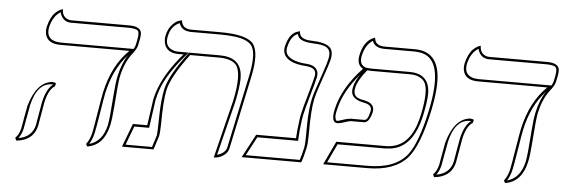

<svg xmlns="http://www.w3.org/2000/svg" viewBox="-42 -682 2403 816"><g transform="rotate(5 1159.5 -273.5)"><path d="M462.9 -295.9Q457.5 -270 449.7 -160.2Q446.3 -113.8 439.9 -85Q420.4 1 350.6 12.2L344.7 2Q360.8 -19.5 367.2 -48.8Q371.6 -69.8 382.3 -136Q393.1 -202.1 397.5 -223.1Q423.3 -340.8 493.7 -408.2H198.7Q142.6 -408.2 134.3 -450.2Q131.8 -463.9 134.8 -479Q139.2 -499.5 147.2 -515.6Q155.3 -531.7 163.6 -539.8Q171.9 -547.9 179.4 -552.7Q187 -557.6 191.9 -558.6L196.8 -560.1Q196.8 -528.3 222.7 -518.6Q230 -516.1 236.8 -516.1H482.9Q534.2 -516.1 536.1 -485.4Q536.6 -474.1 533.2 -458L528.3 -434.1Q525.4 -419.4 503.9 -392.6Q475.6 -354.5 462.9 -295.9ZM152.8 -159.2Q150.9 -149.9 144 -108.4Q137.2 -67.9 135.3 -58.1Q123.5 -3.4 67.9 10.3Q57.6 12.7 47.4 13.2L42.5 2Q58.1 -13.2 64.9 -41Q66.9 -49.8 73.2 -88.4Q80.1 -127.9 82.5 -138.2Q112.3 -241.7 178.7 -248Q189 -247.6 194.8 -244.1L191.9 -231Q165 -214.8 152.8 -159.2ZM510.7 -418Q516.1 -427.2 518.6 -436L523.4 -460Q530.3 -492.7 518.1 -500Q512.7 -502.4 505.9 -503.9Q495.6 -505.9 482.9 -505.9H236.8Q202.6 -505.9 190.4 -539.6Q189.5 -543.5 188.5 -546.4Q155.8 -527.3 144.5 -477.1Q136.2 -429.7 180.2 -419.9Q189.5 -418.5 198.7 -418ZM489.7 -389.6Q429.7 -324.7 407.2 -220.7Q402.8 -200.2 392.6 -135.3Q381.8 -68.4 377 -46.9Q370.6 -19.5 357.9 0.5Q414.1 -14.6 430.2 -86.9Q435.5 -111.3 443.4 -220.7Q446.8 -268.6 453.1 -297.9Q465.8 -355 489.7 -389.6ZM143.1 -161.1Q155.8 -216.8 183.6 -237.8Q180.7 -238.3 178.7 -237.8Q115.2 -237.8 92.8 -139.6Q92.3 -137.2 92.3 -135.7Q90.3 -126.5 83.5 -87.9Q76.7 -48.8 74.7 -39.1Q69.3 -15.6 56.2 2Q113.8 -7.8 125.5 -60.1Q127.4 -68.8 133.8 -108.9Q141.1 -150.9 143.1 -161.1Z M890.1 12.2 951.2 -233.9Q977.1 -355.5 948.7 -389.6Q928.2 -412.6 877.4 -413.1H752.4Q678.2 -314.5 665 -255.9Q655.3 -210.9 654.8 -108.9Q654.3 -74.2 650.9 -58.1L632.3 0H497.6L535.6 -100.1H596.7Q599.1 -117.2 606 -164.1Q611.8 -206.5 612.8 -211.9Q631.8 -300.8 708 -394Q715.3 -402.8 724.1 -413.1H702.1Q652.3 -413.1 641.6 -453.1Q637.7 -469.2 641.1 -486.8Q647 -514.6 662.8 -532.2Q678.7 -549.8 691.9 -553.7L705.1 -557.1Q708.5 -522 746.1 -521H872.1Q983.9 -521 1013.2 -484.9Q1041.5 -447.8 1019.5 -344.2L953.6 -33.2Q949.7 -14.6 933.8 -3.2Q918 8.3 903.8 10.3ZM903.3 -0.5Q937.5 -10.7 943.8 -35.2L1009.8 -346.2Q1031.7 -449.2 1004.4 -480Q988.3 -497.1 954.6 -504.4Q923.3 -510.7 872.1 -511.2H746.1Q706.1 -512.7 696.8 -544.4Q661.1 -530.3 651.4 -486.8Q650.9 -485.4 650.9 -484.9Q641.1 -439.9 678.7 -426.8Q683.1 -425.3 687 -424.3Q694.8 -422.9 702.1 -422.9H745.6L731.4 -406.7Q658.7 -321.3 635.3 -255.4Q627.4 -232.9 622.6 -210Q621.6 -205.6 616.2 -165Q609.9 -116.2 606.9 -98.6L605.5 -89.8H542.5L512.2 -9.8H625L641.1 -60.5Q643.1 -69.8 644.5 -153.3Q646 -213.4 655.3 -258.3Q668.9 -319.8 744.1 -418.9L747.1 -422.9H877.4Q965.3 -422.9 973.6 -349.6Q974.6 -340.3 974.6 -331.1Q974.1 -293.9 960.9 -231.9Z M1293.9 -272Q1283.7 -223.6 1284.2 -124Q1284.2 -84 1279.8 -63Q1270 -18.1 1262.2 0H1008.3L1061.5 -100.1H1231.4Q1232.9 -133.3 1239.7 -181.2Q1240.2 -189 1243.7 -204.1Q1249 -230.5 1266.1 -288.6Q1282.2 -345.2 1287.6 -369.1Q1294.9 -403.8 1252.9 -408.7Q1250.5 -409.2 1249 -409.2Q1165 -414.1 1150.9 -457Q1147.5 -469.2 1149.9 -481.9Q1163.1 -543.9 1203.1 -553.2Q1203.1 -553.2 1209 -554.2Q1208 -524.4 1248.5 -519.5Q1257.3 -518.6 1271.5 -518.1Q1339.4 -515.1 1349.1 -483.4Q1353.5 -468.3 1349.6 -448.2Q1345.2 -427.7 1312 -333Q1299.3 -296.4 1293.9 -272ZM1284.2 -273.9Q1289.1 -296.4 1322.8 -393.1Q1335 -427.7 1339.8 -450.2Q1348.6 -491.2 1315.9 -501.5Q1310.5 -502.9 1305.2 -504.4Q1291.5 -507.3 1271 -507.8Q1220.7 -509.8 1207 -527.8Q1202.6 -534.7 1200.2 -542Q1170.9 -530.3 1160.2 -481.9Q1159.7 -480.5 1159.7 -480Q1150.9 -438 1215.3 -423.3Q1216.8 -422.9 1217.8 -422.9Q1232.9 -419.9 1249.5 -418.9Q1291 -416 1297.9 -385.7Q1299.3 -376.5 1297.4 -366.7Q1292 -341.8 1275.4 -285.2Q1258.8 -227.5 1253.4 -202.1Q1250.5 -186.5 1249.5 -180.2V-179.7Q1242.7 -131.3 1241.7 -99.6L1241.2 -89.8H1067.4L1024.9 -9.8H1255.4Q1261.7 -28.3 1270 -64.9Q1273.4 -81.1 1273.4 -162.6Q1273.9 -225.6 1284.2 -273.9Z M1752 -248Q1774.4 -354 1752.4 -387.2Q1734.4 -412.6 1690.9 -413.1H1524.9Q1515.6 -413.1 1507.8 -414.1Q1470.7 -368.7 1463.4 -335.9Q1456.5 -304.2 1479 -293.5Q1490.7 -288.1 1509.8 -285.2Q1553.2 -274.9 1546.9 -240.2Q1536.1 -194.3 1514.2 -192.9H1458Q1450.7 -192.9 1419.9 -182.6Q1409.2 -179.2 1400.9 -179.2Q1372.6 -179.2 1384.3 -235.8Q1384.8 -237.3 1384.8 -237.8Q1404.8 -329.6 1489.3 -418.9Q1460.9 -434.1 1469.2 -475.1Q1482.4 -538.1 1524.9 -553.7Q1524.9 -553.7 1529.3 -555.2Q1531.2 -522 1569.8 -521H1701.7Q1818.4 -521 1808.1 -364.3Q1805.2 -320.8 1793.5 -265.1Q1761.7 -116.2 1714.8 -62Q1659.7 0 1544.9 0H1356L1403.3 -100.1H1613.3Q1704.6 -100.1 1739.7 -202.6Q1746.6 -223.6 1752 -248ZM1480 -394Q1411.1 -314 1394.5 -235.8Q1388.7 -213.4 1390.6 -202.9Q1392.6 -192.4 1394.5 -190.7Q1396.5 -189 1400.9 -189Q1403.3 -189 1433.1 -198.7Q1446.8 -202.6 1458 -203.1H1514.2Q1528.8 -203.1 1536.6 -240.2Q1537.1 -241.7 1537.1 -242.2Q1542.5 -267.6 1510.3 -274.9Q1508.8 -275.4 1507.8 -275.4Q1452.1 -285.2 1451.7 -320.8Q1451.7 -329.1 1453.6 -337.9Q1459.5 -364.3 1480 -394ZM1503.4 -423.8 1503.9 -424.8 1509.3 -423.8Q1517.1 -422.9 1524.9 -422.9H1690.9Q1773.9 -420.9 1774.4 -336.9Q1773.9 -304.2 1761.7 -246.1Q1731.9 -105.5 1636.7 -91.8Q1625 -90.3 1613.3 -89.8H1409.7L1372.1 -9.8H1544.9Q1661.6 -9.8 1712.9 -74.2Q1753.9 -127 1783.7 -267.1Q1828.6 -479.5 1736.8 -506.3Q1732.9 -507.3 1729.5 -508.3Q1716.3 -510.7 1701.7 -511.2H1569.8Q1530.3 -512.7 1521 -541Q1489.7 -521.5 1479 -473.1Q1472.7 -439 1493.7 -428.2Z M2245.6 -295.9Q2240.2 -270 2232.4 -160.2Q2229 -113.8 2222.7 -85Q2203.1 1 2133.3 12.2L2127.4 2Q2143.6 -19.5 2149.9 -48.8Q2154.3 -69.8 2165 -136Q2175.8 -202.1 2180.2 -223.1Q2206.1 -340.8 2276.4 -408.2H1981.4Q1925.3 -408.2 1917 -450.2Q1914.6 -463.9 1917.5 -479Q1921.9 -499.5 1929.9 -515.6Q1938 -531.7 1946.3 -539.8Q1954.6 -547.9 1962.2 -552.7Q1969.7 -557.6 1974.6 -558.6L1979.5 -560.1Q1979.5 -528.3 2005.4 -518.6Q2012.7 -516.1 2019.5 -516.1H2265.6Q2316.9 -516.1 2318.8 -485.4Q2319.3 -474.1 2315.9 -458L2311 -434.1Q2308.1 -419.4 2286.6 -392.6Q2258.3 -354.5 2245.6 -295.9ZM1935.5 -159.2Q1933.6 -149.9 1926.8 -108.4Q1919.9 -67.9 1918 -58.1Q1906.2 -3.4 1850.6 10.3Q1840.3 12.7 1830.1 13.2L1825.2 2Q1840.8 -13.2 1847.7 -41Q1849.6 -49.8 1856 -88.4Q1862.8 -127.9 1865.2 -138.2Q1895 -241.7 1961.4 -248Q1971.7 -247.6 1977.5 -244.1L1974.6 -231Q1947.8 -214.8 1935.5 -159.2ZM2293.5 -418Q2298.8 -427.2 2301.3 -436L2306.2 -460Q2313 -492.7 2300.8 -500Q2295.4 -502.4 2288.6 -503.9Q2278.3 -505.9 2265.6 -505.9H2019.5Q1985.4 -505.9 1973.1 -539.6Q1972.2 -543.5 1971.2 -546.4Q1938.5 -527.3 1927.2 -477.1Q1918.9 -429.7 1962.9 -419.9Q1972.2 -418.5 1981.4 -418ZM2272.5 -389.6Q2212.4 -324.7 2189.9 -220.7Q2185.5 -200.2 2175.3 -135.3Q2164.6 -68.4 2159.7 -46.9Q2153.3 -19.5 2140.6 0.5Q2196.8 -14.6 2212.9 -86.9Q2218.3 -111.3 2226.1 -220.7Q2229.5 -268.6 2235.8 -297.9Q2248.5 -355 2272.5 -389.6ZM1925.8 -161.1Q1938.5 -216.8 1966.3 -237.8Q1963.4 -238.3 1961.4 -237.8Q1897.9 -237.8 1875.5 -139.6Q1875 -137.2 1875 -135.7Q1873 -126.5 1866.2 -87.9Q1859.4 -48.8 1857.4 -39.1Q1852.1 -15.6 1838.9 2Q1896.5 -7.8 1908.2 -60.1Q1910.2 -68.8 1916.5 -108.9Q1923.8 -150.9 1925.8 -161.1Z"/></g></svg>

Font: Linux Biolinum Outline O
Style: Italic
Weight: 400
Italic angle: -12°
Designer: Philipp H. Poll
Foundry: Philipp H. Poll
Version: Version 0.6.2